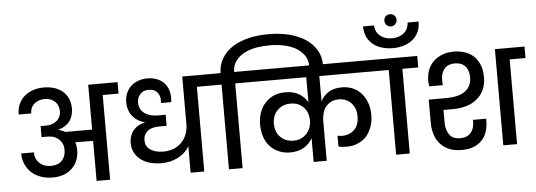

<svg xmlns="http://www.w3.org/2000/svg" viewBox="-61 -1270 4109 1472"><g transform="rotate(-5 1993.0 -534.5)"><path d="M277.8 -456.1Q305.7 -456.1 328.1 -464.8Q348.1 -471.2 365.2 -486.8Q380.4 -502 387.2 -519Q394 -536.1 394 -556.2Q394 -604.5 362.8 -632.8Q331.1 -660.2 287.1 -660.2Q239.3 -660.2 207 -633.8Q173.8 -606.4 173.8 -559.1H77.1Q77.1 -605 92.8 -638.2Q107.4 -672.4 136.2 -698.2Q165.5 -723.1 203.1 -735.8Q240.2 -749 287.1 -749Q330.1 -749 369.1 -736.8Q406.2 -723.6 433.1 -701.2Q460 -675.8 474.1 -644Q487.8 -609.9 487.8 -569.8Q487.8 -513.7 459 -473.1Q429.7 -433.6 371.1 -417V-415Q394 -409.7 422.9 -395H627.9V-740.2H854V-651.9H731.9V0H627.9V-308.1L490.2 -309.1Q500 -283.2 500 -248Q500 -206.1 485.8 -168.9Q471.7 -134.3 443.8 -107.9Q416 -81.5 379.9 -68.8Q341.3 -55.2 295.9 -55.2Q245.1 -55.2 205.1 -69.8Q163.1 -84.5 132.8 -111.8Q105 -137.2 86.9 -176.8Q69.8 -214.8 69.8 -259.8H168Q168 -208 202.1 -176.8Q235.4 -145 289.1 -145Q343.3 -145 374 -175.8Q403.8 -207 403.8 -257.8Q403.8 -266.6 401.9 -284.2Q398.9 -297.4 393.1 -309.1H391.1V-313Q378.4 -337.4 350.1 -355Q324.2 -371.1 277.8 -371.1H236.8V-456.1Z M1133.8 -91.8Q1091.3 -91.8 1047.4 -103Q1010.3 -112.3 977.5 -137.2Q946.8 -160.6 930.7 -191.9Q913.6 -223.6 913.6 -268.1Q913.6 -298.8 924.8 -327.1Q935.1 -352.5 952.6 -370.1Q970.2 -389.2 991.7 -398.9Q1011.7 -408.7 1033.7 -413.1V-416Q1008.8 -421.9 986.3 -435.1Q963.4 -448.2 946.8 -467.8Q927.7 -488.3 917.5 -517.1Q906.7 -546.9 906.7 -581.1Q906.7 -618.7 919.4 -648.9Q932.6 -680.7 956.5 -703.1Q977.5 -724.1 1011.7 -736.8Q1044.4 -749 1082.5 -749Q1122.1 -749 1154.8 -736.8Q1186 -725.1 1208.5 -704.1Q1230.5 -680.7 1241.7 -651.9Q1252.4 -620.6 1252.4 -586.9V-569.8Q1252 -566.9 1251.5 -560.5Q1251 -554.2 1250.5 -551.8H1171.4Q1172.4 -557.6 1172.4 -565.9V-575.2Q1172.4 -611.3 1150.4 -636.2Q1128.4 -661.1 1085.4 -661.1Q1043.9 -661.1 1020.5 -634.8Q996.6 -607.9 996.6 -569.8Q996.6 -544.4 1007.3 -522Q1017.6 -501 1038.6 -486.8Q1060.1 -472.2 1084.5 -465.8Q1108.4 -459 1141.6 -459H1199.7V-374H1145.5Q1083.5 -374 1051.8 -348.1Q1020.5 -322.8 1020.5 -278.8Q1020.5 -228.5 1059.6 -204.1Q1097.2 -179.2 1158.7 -179.2Q1199.2 -179.2 1236.3 -192.9Q1270.5 -206.1 1297.4 -232.9Q1322.3 -257.8 1337.4 -294.9Q1351.6 -332 1351.6 -374V-740.2H1576.7V-651.9H1456.5V0H1351.6V-203.1Q1320.3 -150.4 1264.6 -122.1Q1208.5 -91.8 1133.8 -91.8Z M1646.5 -651.9H1524.4V-740.2H1646.5Q1647.9 -807.1 1680.2 -857.9Q1712.4 -908.7 1765.1 -940.9Q1815.9 -972.7 1889.2 -990.2Q1954.6 -1005.9 2040.5 -1005.9Q2120.6 -1005.9 2193.4 -988.8Q2267.1 -969.7 2318.4 -937Q2371.1 -903.3 2403.3 -851.1Q2434.6 -800.3 2434.6 -732.9V-715.8H2329.1V-731Q2329.1 -782.7 2303.2 -818.8Q2277.8 -854.5 2236.3 -877.9Q2196.8 -899.4 2143.6 -910.2Q2093.3 -919.9 2040.5 -919.9Q1994.1 -919.9 1939.5 -912.1Q1889.2 -903.3 1847.2 -882.8Q1804.7 -861.3 1779.3 -827.1Q1752 -792.5 1750.5 -740.2H1873.5V-651.9H1751.5V0H1646.5Z M2298.3 -183.1Q2275.4 -140.6 2233.9 -115.2Q2190.4 -87.9 2125 -87.9Q2078.6 -87.9 2039.1 -105Q1999 -122.6 1972.2 -151.9Q1943.8 -181.6 1929.2 -225.1Q1914.1 -269.5 1914.1 -320.8Q1914.1 -374.5 1930.2 -416Q1944.3 -456.5 1974.1 -487.8Q2003.9 -519.5 2042 -535.2Q2078.1 -550.8 2128.9 -550.8Q2191.9 -550.8 2233.9 -524.9Q2275.9 -499 2298.3 -459V-651.9H1825.2V-740.2H2857.9V-651.9H2398.9V-457Q2420.9 -500 2460 -524.9Q2500.5 -550.8 2563 -550.8Q2609.9 -550.8 2647.9 -534.2Q2685.5 -517.1 2712.9 -486.8Q2740.7 -454.6 2754.9 -414.1Q2770 -371.1 2770 -323.2Q2770 -267.6 2753.9 -226.1Q2735.8 -180.2 2710.9 -153.8Q2681.2 -124 2645 -109.9Q2610.4 -94.2 2562 -94.2Q2523.4 -94.2 2498 -101.1V-184.1L2516.1 -181.2Q2522.9 -180.2 2535.2 -180.2Q2589.8 -180.2 2627 -215.8Q2664.1 -251.5 2664.1 -320.8Q2664.1 -353.5 2654.3 -377.9Q2644 -403.3 2626 -422.9Q2607.9 -440.9 2584 -451.2Q2561 -460.9 2532.2 -460.9Q2497.1 -460.9 2472.2 -448.2Q2447.3 -435.5 2430.2 -414.1Q2415 -395 2407.2 -366.2Q2398.9 -335.4 2398.9 -312V0H2298.3ZM2020 -319.8Q2020 -251 2060.1 -213.9Q2099.6 -175.8 2159.2 -175.8Q2195.8 -175.8 2221.2 -189Q2248 -202.6 2264.2 -223.1Q2281.2 -243.2 2290 -269Q2298.3 -298.3 2298.3 -318.8Q2298.3 -341.8 2290 -371.1Q2283.2 -394.5 2265.1 -416Q2246.6 -436 2221.2 -449.2Q2195.8 -460.9 2159.2 -460.9Q2129.4 -460.9 2105 -451.2Q2079.1 -440.9 2061 -422.9Q2041.5 -404.8 2031.2 -378.9Q2020 -350.6 2020 -319.8Z M2811 -740.2H3160.2V-651.9H3038.1V0H2933.1V-651.9H2811Z M2980 -815.9Q2928.2 -815.9 2886.7 -831.1Q2847.7 -843.8 2819.8 -870.1Q2791 -897.5 2778.8 -929.2Q2765.6 -963.9 2765.6 -1002H2850.6Q2850.6 -984.4 2858.9 -961.9Q2866.7 -940.9 2882.8 -926.8Q2898.9 -910.6 2922.9 -901.9Q2945.8 -892.1 2980 -892.1Q3013.7 -892.1 3036.6 -901.9Q3060.5 -910.6 3076.7 -926.8Q3092.8 -940.9 3100.6 -961.9Q3108.9 -984.4 3108.9 -1002H3193.8Q3193.8 -963.9 3180.7 -929.2Q3168.5 -897.5 3139.6 -870.1Q3111.8 -843.8 3072.8 -831.1Q3031.2 -815.9 2980 -815.9ZM2932.6 -1029.8Q2932.6 -1050.8 2945.8 -1064Q2959 -1077.1 2980 -1077.1Q2999.5 -1077.1 3012.7 -1064Q3026.9 -1049.8 3026.9 -1029.8Q3026.9 -1011.2 3012.7 -997.1Q2998.5 -982.9 2980 -982.9Q2960 -982.9 2945.8 -997.1Q2932.6 -1010.3 2932.6 -1029.8Z M3439.9 7.8Q3382.3 7.8 3344.7 -7.8Q3303.7 -24.9 3275.9 -54.2Q3247.1 -84.5 3233.9 -126Q3218.8 -168.9 3218.8 -219.2V-398.9H3362.8Q3395.5 -398.9 3434.6 -407.2Q3467.3 -414.1 3494.6 -432.1Q3520 -448.7 3534.7 -476.1Q3549.8 -503.9 3549.8 -541Q3549.8 -596.2 3522 -627Q3493.7 -658.2 3441.9 -658.2Q3391.1 -658.2 3362.8 -627Q3334 -595.2 3334 -541Q3334 -526.9 3335 -521Q3335 -506.8 3335.9 -500H3231.9Q3227.5 -519.5 3227.5 -543.9Q3227.5 -589.4 3242.7 -627.9Q3257.3 -665 3285.6 -691.9Q3315.4 -719.7 3353.5 -733.9Q3393.6 -749 3441.9 -749Q3487.3 -749 3528.8 -734.9Q3567.4 -721.7 3596.7 -693.8Q3623.5 -667 3640.6 -626Q3655.8 -584.5 3655.8 -534.2Q3655.8 -477.5 3635.7 -435.1Q3616.2 -393.6 3581.5 -366.2Q3546.9 -337.4 3501 -324.2Q3451.2 -310.1 3399.9 -310.1H3324.7V-211.9Q3324.7 -157.7 3350.6 -120.1Q3376 -83 3436.5 -83Q3486.3 -83 3515.6 -115.2Q3543 -147 3543 -201.2V-214.8H3644.5V-200.2Q3644.5 -100.6 3590.8 -46.9Q3536.1 7.8 3439.9 7.8ZM3757.8 0V-740.2H3985.8V-651.9H3863.8V0Z"/></g></svg>

Font: PoppinsZ Medium
Style: Regular
Weight: 500
Designer: Ninad Kale (Devanagari), Jonny Pinhorn (Latin)
Foundry: Indian Type Foundry
Version: Version 3.002;FEAKit 1.0